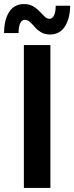

<svg xmlns="http://www.w3.org/2000/svg" viewBox="-23 -921 364 941"><path d="M94 0V-700H224V0ZM222 -752Q196 -752 178 -763Q160 -774 147.5 -788.5Q135 -803 123.5 -813.5Q112 -824 99 -824Q84 -824 76 -807Q68 -790 68 -759H-3Q-3 -824 22 -862.5Q47 -901 94 -901Q121 -901 139 -890.5Q157 -880 170.5 -865.5Q184 -851 195.5 -840Q207 -829 220 -829Q234 -829 242 -846Q250 -863 250 -893H321Q320 -830 295 -791Q270 -752 222 -752Z"/></svg>

Font: Montserrat Thin SemiBold
Style: Regular
Weight: 600
Version: Version 9.000